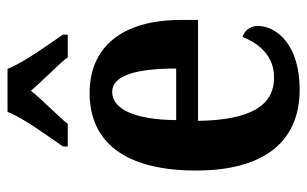

<svg xmlns="http://www.w3.org/2000/svg" viewBox="-173 -633 816 510"><g transform="rotate(-90 235.0 -378.0)"><path d="M101 -619V-606H161C183 -634 224 -672 249 -704C274 -674 320 -630 338 -606H398V-619C372 -657 325 -721 307 -766H193C175 -721 127 -657 101 -619ZM252 10C372 10 421 -52 421 -101C421 -123 408 -136 392 -142C373 -95 340 -58 284 -58C210 -58 171 -120 169 -260H437V-306C437 -464 363 -548 243 -548C112 -548 37 -453 37 -265C37 -91 109 10 252 10ZM308 -318H171C172 -428 200 -488 246 -488C290 -488 308 -423 308 -318Z"/></g></svg>

Font: Noto Serif Myanmar ExtraCondensed
Style: Bold
Weight: 700
Width: 2
Designer: Ben Mitchell and the Monotype Design Team
Foundry: Monotype Imaging Inc.
Version: Version 2.106